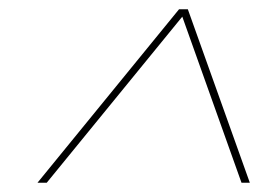

<svg xmlns="http://www.w3.org/2000/svg" viewBox="-20 -750 573 415"><path d="M61 -355 367 -730H386L520 -355H502L374 -714L81 -355Z"/></svg>

Font: Elaine Sans Thin
Style: Italic
Weight: 250
Italic angle: -13°
Designer: Wei Huang
Foundry: Wei Huang
Version: Version 2.001;December 24, 2019;FontCreator 12.0.0.2547 64-b